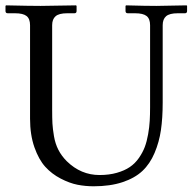

<svg xmlns="http://www.w3.org/2000/svg" viewBox="-20 -666 701 699"><path d="M320.8 12.2Q291 12.2 262.2 6.6Q233.4 1 200.9 -15.9Q168.5 -32.7 144.8 -58.8Q121.1 -85 105.2 -130.1Q89.4 -175.3 89.4 -233.9V-574.2Q89.4 -597.7 76.7 -607.7Q64 -617.7 34.7 -617.7H8.3Q0 -617.7 0 -626V-644.5L2 -646.5Q88.9 -644.5 127.9 -644.5L256.8 -646.5L258.8 -644.5V-626Q258.8 -617.7 251 -617.7H224.6Q194.8 -617.7 182.4 -606.9Q169.9 -596.2 169.9 -574.2V-267.1Q169.9 -234.9 170.9 -216.3Q171.9 -197.8 176.5 -170.2Q181.2 -142.6 192.6 -120.4Q204.1 -98.1 223.1 -79.1Q274.4 -28.8 342.3 -28.8Q377.4 -28.8 405.5 -36.9Q433.6 -44.9 452.6 -57.9Q471.7 -70.8 485.6 -90.8Q499.5 -110.8 507.1 -130.9Q514.6 -150.9 519.3 -177.5Q523.9 -204.1 525.1 -226.1Q526.4 -248 526.4 -275.4V-574.2Q526.4 -597.7 513.7 -607.7Q501 -617.7 471.7 -617.7H445.3Q437 -617.7 437 -626V-644.5L439 -646.5Q510.3 -644.5 549.3 -644.5L659.2 -646.5L661.1 -644.5V-626Q661.1 -617.7 653.3 -617.7H627Q597.2 -617.7 584.7 -606.9Q572.3 -596.2 572.3 -574.2V-293Q572.3 -236.3 565.9 -192.6Q559.6 -148.9 542.7 -109.1Q525.9 -69.3 498.3 -43.5Q470.7 -17.6 425.8 -2.7Q380.9 12.2 320.8 12.2Z"/></svg>

Font: Libertinage
Style: b
Weight: 400
Designer: OSP
Foundry: OSP
Version: Version 1.0; 2008; OFL relea